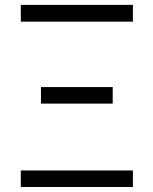

<svg xmlns="http://www.w3.org/2000/svg" viewBox="-20 -751 616 771"><path d="M63.5 -664.1Q63.5 -680.7 63.5 -731.4Q175.8 -731.4 513.7 -731.4Q513.7 -714.8 513.7 -664.1Q401.4 -664.1 63.5 -664.1ZM144.5 -335Q144.5 -351.6 144.5 -401.4Q216.8 -401.4 432.6 -401.4Q432.6 -384.8 432.6 -335Q360.4 -335 144.5 -335ZM63.5 0Q63.5 -16.6 63.5 -66.4Q175.8 -66.4 513.7 -66.4Q513.7 -49.8 513.7 0Q401.4 0 63.5 0Z"/></svg>

Font: Gothic A1
Style: Regular
Weight: 400
Designer: HanYang I&C Co.,Ltd.
Version: Version 2.50